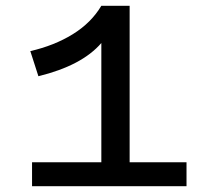

<svg xmlns="http://www.w3.org/2000/svg" viewBox="-20 -645 692 665"><path d="M626 -83V0H91V-83H331V-496Q264 -418 113 -381L85 -468Q168 -487 232 -526.5Q296 -566 331 -625H429V-83Z"/></svg>

Font: BioRhyme Expanded
Style: Regular
Weight: 400
Width: 7
Designer: Aoife Mooney
Foundry: Aoife Mooney Type
Version: Version 1.000